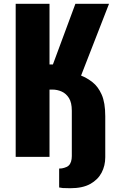

<svg xmlns="http://www.w3.org/2000/svg" viewBox="-20 -830 640 1016"><path d="M352 166Q322 166 312 165Q302 164 293 162V62Q301 62 307.5 61Q314 60 320 58Q335 54 343.5 46Q352 38 356 25Q360 12 360 -4V-244Q360 -287 345 -311Q330 -335 306.5 -345.5Q283 -356 257 -356H242V0H63V-810H242V-489H260L379 -810H557L409 -430Q440 -418 469.5 -395Q499 -372 518 -329.5Q537 -287 537 -215V2Q537 47 517.5 84Q498 121 457.5 143.5Q417 166 352 166Z"/></svg>

Font: Oswald
Style: Bold
Weight: 700
Designer: Vernon Adams
Foundry: Vernon Adams
Version: Version 4.103;gftools[0.9.33.dev8+g029e19f]